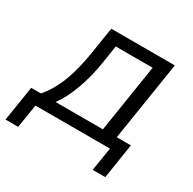

<svg xmlns="http://www.w3.org/2000/svg" viewBox="-176 -648 927 923"><g transform="rotate(30 287.5 -186.0)"><path d="M-34.5 130 -3.8 -63.7H50Q94.3 -115.5 121.6 -186.1Q148.8 -256.8 163.8 -353.6L187.4 -502.3H540.3L471.1 -63.7H549.4L519.2 130H449.2L470.2 0H56.5L35.5 130ZM131.5 -63.3H394.4L453.4 -439.1H248.7L233.5 -341Q221.4 -261.8 195.4 -188.2Q169.4 -114.7 131.5 -63.3Z"/></g></svg>

Font: Mulish ExtraLight
Style: Italic
Weight: 200
Italic angle: -9°
Designer: Vernon Adams
Foundry: Vernon Adams
Version: Version 3.603